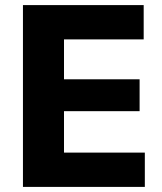

<svg xmlns="http://www.w3.org/2000/svg" viewBox="-20 -733 636 753"><path d="M70 0V-713H543.5V-578.5H231V-422H527.5V-297H231V-134.5H548V0Z"/></svg>

Font: Commissioner
Style: Bold
Weight: 700
Designer: Kostas Bartsokas
Foundry: Kostas Bartsokas
Version: Version 1.000; ttfautohint (v1.8.3)